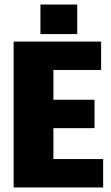

<svg xmlns="http://www.w3.org/2000/svg" viewBox="-20 -825 489 845"><path d="M215 -125H434V0H40V-642H425V-517H215V-386H396V-261H215ZM320 -805V-675H158V-805Z"/></svg>

Font: Teko
Style: Bold
Weight: 700
Designer: Manushi Parikh, Jonny Pinhorn
Foundry: Indian Type Foundry
Version: Version 1.106;PS 1.0;hotconv 1.0.78;makeotf.lib2.5.61930; tt